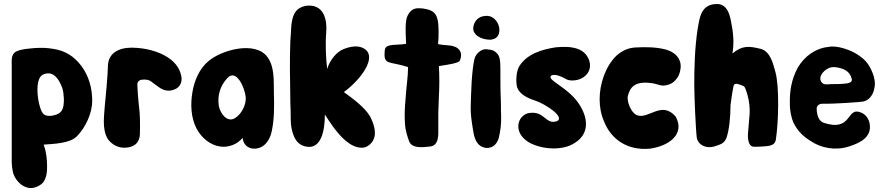

<svg xmlns="http://www.w3.org/2000/svg" viewBox="-20 -744 4446 967"><path d="M444.3 -234.4V-239.3C444.3 -298.8 427.7 -361.3 389.6 -412.1C353.5 -460 308.6 -489.3 247.1 -498C232.4 -501 216.8 -502 201.2 -502.9H192.4C179.7 -502.9 168 -502.9 155.3 -502C127 -499 91.8 -498 65.4 -486.3C34.2 -473.6 39.1 -440.4 39.1 -413.1V-350.6C39.1 -330.1 39.1 -309.6 39.1 -289.1V-167C39.1 -127 39.1 -85.9 39.1 -45.9V13.7C39.1 20.5 39.1 26.4 39.1 33.2V72.3C39.1 86.9 41 102.5 43.9 117.2C48.8 148.4 76.2 188.5 115.2 200.2C122.1 202.1 127.9 203.1 134.8 203.1C162.1 203.1 189.5 186.5 200.2 170.9C210.9 154.3 215.8 133.8 216.8 110.4C217.8 86.9 216.8 51.8 210 19.5C207 3.9 199.2 -15.6 200.2 -15.6C250 -19.5 331.1 -21.5 366.2 -56.6C410.2 -100.6 444.3 -172.9 444.3 -234.4ZM293.9 -299.8C298.8 -285.2 300.8 -266.6 301.8 -245.1C301.8 -196.3 293.9 -170.9 246.1 -162.1C239.3 -161.1 233.4 -160.2 228.5 -160.2C213.9 -160.2 202.1 -165 195.3 -173.8C170.9 -207 147.5 -354.5 201.2 -370.1C252 -390.6 281.2 -336.9 293.9 -299.8Z M523.4 -408.2C523.4 -392.6 520.5 -351.6 516.6 -304.7C509.8 -235.4 502.9 -160.2 502.9 -135.7V-130.9C502.9 -100.6 507.8 -67.4 523.4 -43C540 -21.5 560.5 -7.8 585.9 -2C592.8 -1 599.6 0 606.4 0C641.6 0 681.6 -13.7 684.6 -67.4C685.5 -122.1 686.5 -162.1 678.7 -220.7C675.8 -251 672.9 -280.3 671.9 -310.5V-321.3C671.9 -324.2 672.9 -328.1 674.8 -331.1C678.7 -337.9 688.5 -342.8 696.3 -342.8C715.8 -344.7 731.4 -341.8 742.2 -333C752.9 -324.2 764.6 -316.4 776.4 -307.6C782.2 -302.7 789.1 -298.8 796.9 -294.9C811.5 -287.1 834 -284.2 854.5 -292C877 -298.8 894.5 -317.4 894.5 -345.7V-351.6C890.6 -385.7 872.1 -424.8 825.2 -455.1C778.3 -485.4 712.9 -502.9 646.5 -503.9H642.6C579.1 -503.9 523.4 -477.5 523.4 -408.2Z M1359.4 -278.3C1358.4 -335.9 1363.3 -406.2 1328.1 -455.1C1267.6 -541 1095.7 -492.2 1030.3 -436.5C984.4 -398.4 959 -338.9 949.2 -280.3C938.5 -218.8 941.4 -152.3 969.7 -96.7C994.1 -50.8 1038.1 -12.7 1089.8 -5.9C1131.8 0 1175.8 -17.6 1202.1 -49.8C1203.1 -39.1 1206.1 -28.3 1212.9 -18.6C1224.6 -2 1243.2 4.9 1261.7 4.9C1311.5 3.9 1339.8 -39.1 1348.6 -83C1362.3 -146.5 1361.3 -214.8 1359.4 -278.3ZM1161.1 -147.5C1123 -127 1088.9 -172.9 1082 -210.9C1074.2 -262.7 1088.9 -311.5 1124 -349.6C1169.9 -401.4 1212.9 -302.7 1217.8 -253.9C1219.7 -214.8 1196.3 -168 1161.1 -147.5Z M1849.6 -23.4C1878.9 -56.6 1871.1 -103.5 1844.7 -156.2C1817.4 -204.1 1755.9 -248 1711.9 -280.3C1801.8 -346.7 1877 -455.1 1818.4 -496.1C1787.1 -519.5 1741.2 -509.8 1707 -495.1C1675.8 -482.4 1640.6 -441.4 1627.9 -396.5C1621.1 -447.3 1618.2 -531.2 1623 -581.1C1627.9 -640.6 1613.3 -714.8 1539.1 -715.8H1536.1C1522.5 -715.8 1508.8 -712.9 1496.1 -707C1457 -688.5 1447.3 -647.5 1445.3 -580.1L1442.4 -539.1C1438.5 -447.3 1440.4 -343.8 1442.4 -223.6C1443.4 -201.2 1444.3 -174.8 1444.3 -142.6C1444.3 -110.4 1450.2 -81.1 1460.9 -56.6C1472.7 -29.3 1492.2 -9.8 1526.4 -4.9C1593.8 4.9 1616.2 -77.1 1616.2 -167C1630.9 -144.5 1645.5 -122.1 1662.1 -99.6C1695.3 -55.7 1745.1 0 1801.8 0C1820.3 0 1835.9 -7.8 1849.6 -23.4Z M2294.9 -436.5C2316.4 -483.4 2288.1 -512.7 2238.3 -515.6C2219.7 -516.6 2202.1 -518.6 2186.5 -521.5L2188.5 -554.7C2192.4 -672.9 2174.8 -690.4 2111.3 -701.2C2081.1 -704.1 2061.5 -704.1 2043 -681.6C2027.3 -659.2 2019.5 -645.5 2024.4 -545.9L2025.4 -523.4L2002.9 -520.5C1959 -516.6 1920.9 -521.5 1918 -491.2C1910.2 -412.1 1936.5 -438.5 2035.2 -406.2C2035.2 -360.4 2026.4 -307.6 2022.5 -245.1C2018.6 -202.1 2016.6 -163.1 2019.5 -125C2020.5 -86.9 2034.2 -49.8 2041 -31.2C2055.7 2.9 2103.5 -1 2144.5 -5.9C2192.4 -9.8 2187.5 -67.4 2187.5 -99.6C2186.5 -151.4 2187.5 -203.1 2190.4 -255.9C2193.4 -308.6 2193.4 -360.4 2190.4 -411.1C2241.2 -418.9 2284.2 -425.8 2294.9 -436.5Z M2363.3 -601.6V-600.6C2363.3 -568.4 2401.4 -543.9 2450.2 -543.9C2477.5 -546.9 2495.1 -560.5 2495.1 -593.8C2495.1 -625 2470.7 -664.1 2431.6 -664.1C2416 -664.1 2398.4 -661.1 2382.8 -646.5C2372.1 -635.7 2364.3 -621.1 2363.3 -601.6ZM2502.9 -218.8C2494.1 -437.5 2514.6 -457 2466.8 -488.3C2459 -493.2 2432.6 -496.1 2423.8 -496.1C2405.3 -495.1 2377 -477.5 2369.1 -445.3C2362.3 -413.1 2358.4 -376 2355.5 -332L2352.5 -266.6C2351.6 -245.1 2351.6 -223.6 2350.6 -202.1C2350.6 -168 2353.5 -141.6 2364.3 -78.1C2372.1 -32.2 2389.6 -6.8 2421.9 0C2425.8 1 2429.7 1 2433.6 1C2456.1 1 2481.4 -11.7 2492.2 -49.8C2501 -87.9 2504.9 -120.1 2503.9 -159.2C2502.9 -179.7 2502.9 -199.2 2502.9 -218.8Z M2758.8 -343.8C2752 -351.6 2748 -360.4 2760.7 -365.2C2775.4 -371.1 2805.7 -360.4 2827.1 -347.7C2837.9 -340.8 2851.6 -337.9 2866.2 -338.9C2920.9 -339.8 2967.8 -384.8 2946.3 -442.4C2924.8 -500 2864.3 -513.7 2780.3 -505.9C2709 -495.1 2634.8 -472.7 2595.7 -411.1C2580.1 -385.7 2577.1 -336.9 2584 -305.7C2595.7 -269.5 2636.7 -250 2672.9 -238.3C2729.5 -219.7 2824.2 -155.3 2787.1 -134.8C2725.6 -110.4 2724.6 -193.4 2635.7 -172.9C2604.5 -161.1 2587.9 -132.8 2590.8 -100.6C2593.8 -66.4 2620.1 -40 2648.4 -24.4C2710.9 8.8 2814.5 16.6 2875 -24.4C2940.4 -64.5 2947.3 -134.8 2903.3 -209C2876 -255.9 2835.9 -287.1 2793 -317.4C2790 -319.3 2765.6 -336.9 2758.8 -343.8Z M3142.6 -262.7C3153.3 -299.8 3171.9 -337.9 3262.7 -325.2C3298.8 -320.3 3310.5 -304.7 3348.6 -318.4C3365.2 -323.2 3383.8 -336.9 3398.4 -364.3C3406.2 -382.8 3412.1 -409.2 3405.3 -432.6C3393.6 -472.7 3354.5 -489.3 3327.1 -496.1C3283.2 -506.8 3232.4 -507.8 3179.7 -504.9C3143.6 -502.9 3112.3 -488.3 3085 -463.9C3028.3 -409.2 3000 -320.3 3000 -244.1C3000 -206.1 3006.8 -167 3022.5 -131.8C3059.6 -39.1 3142.6 14.6 3252 4.9C3353.5 -8.8 3430.7 -71.3 3382.8 -157.2C3311.5 -239.3 3246.1 -140.6 3187.5 -164.1C3158.2 -175.8 3134.8 -235.4 3142.6 -262.7Z M3887.7 -42C3901.4 -131.8 3905.3 -307.6 3885.7 -379.9C3874 -421.9 3860.4 -485.4 3810.5 -498C3749 -513.7 3715.8 -513.7 3668.9 -474.6C3678.7 -531.2 3672.9 -584 3659.2 -649.4C3652.3 -676.8 3640.6 -718.8 3597.7 -723.6H3586.9C3568.4 -723.6 3551.8 -718.8 3537.1 -708C3504.9 -683.6 3501 -636.7 3494.1 -600.6C3478.5 -502 3476.6 -393.6 3476.6 -318.4C3476.6 -260.7 3484.4 -85 3489.3 -50.8C3492.2 -32.2 3506.8 -11.7 3535.2 -4.9C3541 -3.9 3546.9 -2.9 3552.7 -2.9C3560.5 -2.9 3568.4 -3.9 3576.2 -5.9C3607.4 -16.6 3627 -19.5 3638.7 -49.8C3652.3 -86.9 3659.2 -154.3 3659.2 -214.8C3660.2 -227.5 3671.9 -302.7 3674.8 -312.5C3679.7 -331.1 3707 -317.4 3719.7 -312.5C3726.6 -310.5 3731.4 -305.7 3734.4 -296.9C3750 -257.8 3758.8 -206.1 3754.9 -164.1L3747.1 -70.3C3746.1 -49.8 3748 -31.2 3754.9 -19.5C3759.8 -10.7 3766.6 -4.9 3777.3 -4.9C3792 -4.9 3804.7 -4.9 3815.4 -5.9C3838.9 -8.8 3882.8 -3.9 3887.7 -42Z M4093.8 -183.6C4092.8 -199.2 4090.8 -210.9 4109.4 -219.7C4112.3 -220.7 4118.2 -221.7 4123 -221.7C4166 -219.7 4319.3 -229.5 4331.1 -233.4C4363.3 -242.2 4379.9 -274.4 4383.8 -300.8C4389.6 -322.3 4384.8 -352.5 4375 -376C4354.5 -429.7 4327.1 -450.2 4302.7 -466.8C4262.7 -494.1 4193.4 -516.6 4153.3 -507.8C4085.9 -501 4033.2 -460.9 3999 -405.3C3963.9 -341.8 3958 -281.2 3958 -233.4C3958 -220.7 3958 -209 3959 -196.3C3962.9 -162.1 3970.7 -128.9 3991.2 -100.6C4007.8 -74.2 4033.2 -51.8 4060.5 -35.2C4114.3 2 4186.5 15.6 4254.9 -5.9C4312.5 -24.4 4370.1 -52.7 4360.4 -118.2C4356.4 -145.5 4339.8 -169.9 4312.5 -178.7C4243.2 -205.1 4271.5 -79.1 4129.9 -125C4105.5 -132.8 4096.7 -159.2 4093.8 -183.6ZM4165 -320.3C4158.2 -319.3 4149.4 -319.3 4139.6 -319.3H4138.7C4120.1 -319.3 4111.3 -336.9 4111.3 -349.6C4111.3 -373 4144.5 -406.2 4177.7 -406.2C4189.5 -406.2 4201.2 -404.3 4213.9 -400.4C4240.2 -392.6 4260.7 -378.9 4268.6 -350.6C4269.5 -347.7 4270.5 -344.7 4270.5 -342.8C4270.5 -333 4262.7 -327.1 4247.1 -324.2C4219.7 -320.3 4192.4 -320.3 4165 -320.3Z"/></svg>

Font: Day Care
Style: Regular
Weight: 400
Designer: Noponies
Version: Version 1.000;PS 001.000;hotconv 1.0.88;makeotf.lib2.5.64775